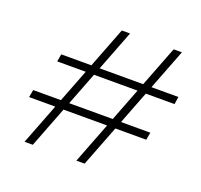

<svg xmlns="http://www.w3.org/2000/svg" viewBox="-121 -826 1006 961"><g transform="rotate(20 382.5 -345.0)"><path d="M379 0 646 -690H690L423 0ZM103 0 370 -690H414L147 0ZM48 -218 55 -258H679L672 -218ZM119 -434 126 -474H750L744 -434Z"/></g></svg>

Font: DM Sans 16pt ExtraLight
Style: Italic
Weight: 250
Italic angle: -10°
Version: Version 4.004;gftools[0.9.30]